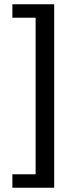

<svg xmlns="http://www.w3.org/2000/svg" viewBox="-20 -728 364 900"><path d="M147 -645V89H38V152H234V-708H38V-645Z"/></svg>

Font: DAIFUKU Sans Semibold
Style: Regular
Weight: 600
Designer: Original font ‘Source Sans 3’ : Paul D. Hunt
Foundry: Daifuku
Version: Version 1.000